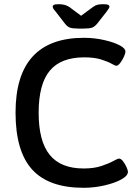

<svg xmlns="http://www.w3.org/2000/svg" viewBox="-20 -887 659 914"><path d="M353 -751Q326 -751 313 -755.5Q300 -760 288 -776L244 -833Q235 -843 233 -847.5Q231 -852 231 -855Q231 -861 237 -864Q243 -867 260 -867Q291 -867 311 -853L366 -812L423 -854Q434 -862 444.5 -864.5Q455 -867 472 -867Q489 -867 495 -864Q501 -861 501 -855Q501 -852 498.5 -847.5Q496 -843 487 -831L444 -776Q431 -760 418.5 -755.5Q406 -751 379 -751ZM378 7Q212 7 133 -80Q54 -167 54 -351Q54 -707 380 -707Q430 -707 477.5 -696Q525 -685 552 -670Q577 -656 577 -642Q577 -632 569.5 -616Q562 -600 552 -587Q542 -574 534 -574Q528 -574 510.5 -584Q493 -594 461 -604Q429 -614 381 -614Q270 -614 217 -550.5Q164 -487 164 -350Q164 -215 216.5 -150Q269 -85 378 -85Q428 -85 463.5 -97Q499 -109 519.5 -120.5Q540 -132 547 -132Q556 -132 566 -119Q576 -106 582.5 -91Q589 -76 589 -69Q589 -50 556 -32Q527 -16 478 -4.5Q429 7 378 7Z"/></svg>

Font: Asap Medium
Style: Regular
Weight: 500
Designer: Pablo Cosgaya
Foundry: Omnibus-Type
Version: Version 3.001; ttfautohint (v1.8.3)